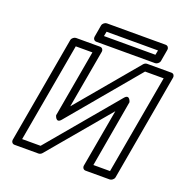

<svg xmlns="http://www.w3.org/2000/svg" viewBox="-156 -1033 1171 1203"><g transform="rotate(20 429.5 -431.5)"><path d="M681 -686H805L688 -25H577L655 -472C655 -472 642 -522 612 -486L225 -25H102L219 -686H330L251 -238C251 -238 264 -188 294 -224ZM677 -736C669 -736 660 -732 654 -725L315 -321L384 -711C386 -722 378 -736 363 -736H203C192 -736 176 -726 173 -711L48 0C46 11 54 25 69 25H229C237 25 246 21 252 14L591 -389L522 0C520 11 528 25 543 25H704C715 25 731 15 734 0L859 -711C861 -722 854 -736 839 -736ZM706 -807H363L369 -838H712ZM722 -757C733 -757 749 -767 752 -782L766 -863C768 -874 760 -888 745 -888H353C342 -888 326 -878 323 -863L309 -782C307 -771 315 -757 330 -757Z"/></g></svg>

Font: Asimov
Style: WidOuIt
Weight: 500
Designer: Google
Version: Version 2.000980; 2014